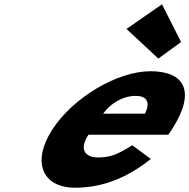

<svg xmlns="http://www.w3.org/2000/svg" viewBox="-20 -860 882 895"><path d="M735.1 -840 569.6 -725 718.2 -587 824.1 -664ZM764.3 -232C769.2 -238 776.3 -249 780.8 -256C897.4 -436 838 -528 682 -528C527 -528 321 -406 223.8 -256C127.3 -107 175.3 15 330.3 15C444.3 15 562.2 -22 683.1 -119L596.5 -183C523.7 -137 491.6 -126 434.6 -126C389.6 -126 341.1 -153 392.3 -232ZM460.7 -330C494.2 -377 551.5 -413 612.5 -413C664.5 -413 682.7 -384 655.7 -330Z"/></svg>

Font: Hussar
Style: BdWodka
Weight: 700
Foundry: Cannot Into Space Fonts
Version: Version 2.00